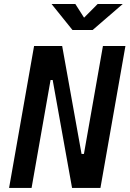

<svg xmlns="http://www.w3.org/2000/svg" viewBox="-20 -918 633 938"><path d="M332 0 237.3 -527.3H189.5L219.7 -693.4H283.7L378.4 -166H405.8L375.5 0ZM24.4 0 146.5 -693.4H256.3L134.3 0ZM360.8 0 482.9 -693.4H592.8L470.7 0ZM334 -771.5 231.9 -898.4H348.1L394.5 -825.7H384.8L457 -898.4H579.6L432.6 -771.5Z"/></svg>

Font: Cascadia Mono Medium
Style: Italic
Weight: 500
Italic angle: -10°
Monospace: yes
Designer: Aaron Bell
Foundry: Saja Typeworks
Version: Version 2407.024